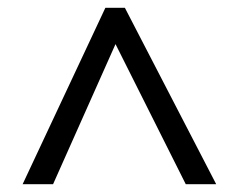

<svg xmlns="http://www.w3.org/2000/svg" viewBox="-20 -739 612 492"><path d="M38 -267 250 -719H300L534 -267H456L276 -626L116 -267Z"/></svg>

Font: Noto Sans Limbu
Style: Regular
Weight: 400
Designer: Monotype Design Team
Foundry: Monotype Imaging Inc.
Version: Version 2.004; ttfautohint (v1.8.4.7-5d5b)